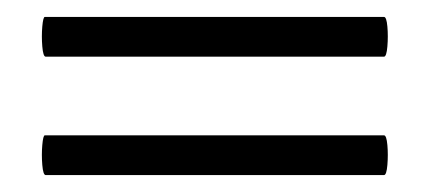

<svg xmlns="http://www.w3.org/2000/svg" viewBox="-20 -303 508 227"><path d="M34 -236Q31 -236 30 -248.1Q29 -260.1 30 -271.6Q31 -283 33 -283H434Q437 -283 438 -271.6Q439 -260.1 438 -248.1Q437 -236 434 -236ZM34 -96Q31 -96 30 -108Q29 -120 30 -131.5Q31 -143 33 -143H434Q437 -143 438 -131.5Q439 -120 438 -108Q437 -96 434 -96Z"/></svg>

Font: Cormorant Garamond Light
Style: Italic
Weight: 300
Italic angle: -10°
Designer: Christian Thalmann (Catharsis Fonts)
Foundry: Catharsis Fonts
Version: Version 4.001